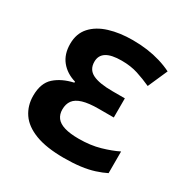

<svg xmlns="http://www.w3.org/2000/svg" viewBox="-134 -666 767 790"><g transform="rotate(30 249.0 -271.0)"><path d="M367 -328V-237H296Q249 -237 220.5 -228.5Q192 -220 179.5 -203Q167 -186 167 -160Q167 -137 179 -121Q191 -105 217.5 -97Q244 -89 285 -89Q341 -89 386 -102Q431 -115 463 -131V-28Q441 -17 413 -8Q385 1 350 5.5Q315 10 272 10Q189 10 136.5 -10Q84 -30 59.5 -66Q35 -102 35 -149Q35 -209 68 -238.5Q101 -268 155 -280V-285Q111 -298 85.5 -329.5Q60 -361 60 -410Q60 -459 88.5 -490.5Q117 -522 166 -537Q215 -552 276 -552Q313 -552 345.5 -547.5Q378 -543 408 -534Q438 -525 464 -512L423 -419Q390 -434 356 -445Q322 -456 279 -456Q230 -456 206.5 -441Q183 -426 183 -396Q183 -359 214 -343.5Q245 -328 308 -328Z"/></g></svg>

Font: Noto Sans Display SemiBold
Style: Regular
Weight: 600
Designer: Monotype Design Team
Foundry: Monotype Imaging Inc.
Version: Version 2.003